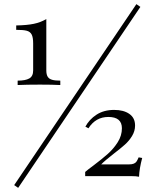

<svg xmlns="http://www.w3.org/2000/svg" viewBox="-20 -844 740 919"><path d="M47.9 0ZM66.9 55.2 47.9 42 632.8 -824.2 651.9 -811ZM268.6 -458V-437Q230.5 -439 171.4 -439Q106.4 -439 64.5 -437V-458Q101.6 -458 120.1 -468.5Q138.7 -479 138.7 -506.8V-636.2Q138.7 -665 131.6 -678.7Q124.5 -692.4 108.2 -696.8Q91.8 -701.2 57.6 -701.2V-722.2Q108.9 -723.1 141.8 -730Q174.8 -736.8 201.7 -752.9V-506.8Q201.7 -487.3 208.3 -476.8Q214.8 -466.3 229 -462.2Q243.2 -458 268.6 -458ZM626.5 -243.2Q626.5 -216.8 612.3 -193.4Q598.1 -169.9 577.9 -151.9Q557.6 -133.8 523.9 -107.9Q480 -73.7 464.4 -57.1H596.7Q611.8 -57.1 620.6 -60.8Q629.4 -64.5 633.8 -71.3Q638.2 -78.1 643.6 -90.8L660.6 -87.9Q647 -37.1 645.5 2Q633.3 -1 607.4 -1H387.7V-21Q400.4 -32.2 427.2 -51.8Q469.2 -83.5 496.3 -107.7Q523.4 -131.8 543.5 -163.3Q563.5 -194.8 563.5 -230Q563.5 -284.2 498.5 -284.2Q438 -284.2 403.3 -230L388.7 -237.8Q407.2 -272.5 442.1 -295.2Q477.1 -317.9 526.4 -317.9Q571.8 -317.9 599.1 -298.8Q626.5 -279.8 626.5 -243.2Z"/></svg>

Font: Playfair Display SC
Style: Regular
Weight: 400
Designer: Claus Eggers Sørensen
Foundry: Claus Eggers Sørensen
Version: Version 1.004;PS 001.004;hotconv 1.0.70;makeotf.lib2.5.58329